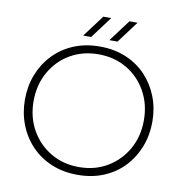

<svg xmlns="http://www.w3.org/2000/svg" viewBox="-94 -968 1018 1070"><g transform="rotate(10 414.5 -433.5)"><path d="M415 13Q333 13 266.5 -15Q200 -43 152.5 -93Q105 -143 79.5 -209Q54 -275 54 -350Q54 -426 79.5 -491.5Q105 -557 152.5 -607Q200 -657 266.5 -685Q333 -713 415 -713Q497 -713 563.5 -685Q630 -657 677 -607Q724 -557 749.5 -491.5Q775 -426 775 -350Q775 -275 749.5 -209Q724 -143 677 -93Q630 -43 563.5 -15Q497 13 415 13ZM415 -31Q505 -31 575.5 -73Q646 -115 686.5 -187Q727 -259 727 -350Q727 -441 686.5 -513.5Q646 -586 575.5 -627.5Q505 -669 415 -669Q325 -669 254.5 -627.5Q184 -586 143.5 -513.5Q103 -441 103 -350Q103 -259 143.5 -187Q184 -115 254.5 -73Q325 -31 415 -31ZM460 -757 552 -880H598L506 -757ZM312 -757 404 -880H449L357 -757Z"/></g></svg>

Font: MuseoModerno ExtraLight
Style: Regular
Weight: 200
Designer: Pablo Cosgaya, Héctor Gatti, Marcela Romero, and the Authors of The MuseoModerno Project.
Foundry: Omnibus-Type Team
Version: Version 1.001